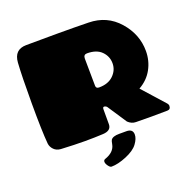

<svg xmlns="http://www.w3.org/2000/svg" viewBox="-155 -855 1224 1225"><g transform="rotate(-20 457.5 -243.0)"><path d="M472 -491 474 -306Q474 -287 495 -287Q557 -287 592.5 -321.5Q628 -356 628 -403Q628 -450 594.5 -484Q561 -518 496 -518Q472 -518 472 -491ZM734 -192Q753 -172 869 -41Q876 -32 876 -25Q876 1 853 1Q800 2 746.5 2Q693 2 640 1Q611 1 587 -22L501 -152Q496 -158 489 -160Q473 -166 473 -147V-45Q473 -2 416.5 1Q360 4 293 4Q226 4 131 -1Q102 -3 84.5 -21Q67 -39 64 -62Q56 -150 56 -338.5Q56 -527 62 -613Q68 -699 149 -700Q225 -701 356 -701Q487 -701 573 -699Q697 -697 776 -607Q855 -517 855 -404Q855 -338 824.5 -282Q794 -226 734 -192ZM375 155Q440 133 449 82Q453 60 457 54Q470 35 514 35H563Q606 35 606 73Q606 101 581.5 134Q557 167 499 191Q441 215 397 215Q387 215 375.5 199Q364 183 364 171Q364 159 375 155Z"/></g></svg>

Font: Chango
Style: Regular
Weight: 400
Designer: Manuel Lupez
Foundry: Fontstage
Version: Version 1.001